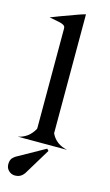

<svg xmlns="http://www.w3.org/2000/svg" viewBox="-143 -800 608 1060"><g transform="rotate(15 160.5 -269.5)"><path d="M204.1 32.2 112.3 183.6Q110.8 186 105.5 191.9Q92.8 206.1 74.2 210Q66.9 211.4 60.1 211.4Q38.6 211.4 22.9 195.8Q8.8 181.6 8.8 160.2Q8.8 156.2 9.3 151.4Q11.2 129.4 26.4 118.2L34.7 111.3L194.3 22ZM19.5 -681.6Q44.4 -692.4 168.9 -737.3Q187.5 -744.1 209 -750V-72.3L210 -67.9Q236.3 -13.7 301.8 0H19.5Q80.1 -11.7 111.3 -68.4L112.3 -72.3V-641.6Q112.3 -653.8 106 -658.7Q96.7 -666.5 75.2 -670.9Q23.9 -681.2 19.5 -681.6Z"/></g></svg>

Font: Modern Antiqua
Style: Regular
Weight: 500
Version: Version 1.0